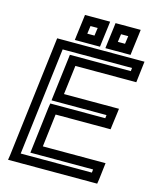

<svg xmlns="http://www.w3.org/2000/svg" viewBox="-126 -920 842 1032"><g transform="rotate(15 295.5 -404.5)"><path d="M519 0 527 -68 530 -93H505H181L203 -276H484H509L512 -301L521 -369L524 -394H499H218L238 -556H552H577L580 -581L588 -649L591 -674H566H130H105L102 -649L23 0L19 25H44H490H515L519 0ZM472 -25H76L149 -624H535L533 -606H219H194L191 -581L165 -369L162 -344H187H468L466 -326H185H160L156 -301L128 -68L125 -43H150H474L472 -25ZM342 -715 354 -809 357 -834H332H242H217L214 -809L202 -715L199 -690H224H314H339L342 -715ZM295 -740H255L261 -784H301L295 -740ZM512 -715 524 -809 527 -834H502H412H387L384 -809L372 -715L369 -690H394H484H509L512 -715ZM465 -740H425L431 -784H471L465 -740Z"/></g></svg>

Font: Gamestation Display Outline
Style: Italic
Weight: 400
Designer: Jonas Hecksher
Foundry: Jonas Hecksher, Playtypeª, e-types AS
Version: Version 1.003